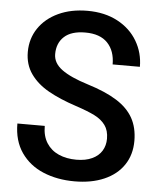

<svg xmlns="http://www.w3.org/2000/svg" viewBox="-54 -807 721 864"><g transform="rotate(5 306.5 -375.0)"><path d="M291.5 -328.6Q217.3 -353 165.8 -382.1Q114.3 -411.1 84.5 -453.1Q54.7 -495.1 54.7 -552.2Q54.7 -612.3 86.4 -659.4Q118.2 -706.5 175.3 -733.2Q232.4 -759.8 306.6 -759.8Q384.8 -759.8 442.9 -728.8Q501 -697.8 532 -645Q563 -592.3 563 -529.3H439.9Q439.9 -590.3 406 -626Q372.1 -661.6 305.2 -661.6Q242.2 -661.6 210.2 -632.3Q178.2 -603 178.2 -553.2Q178.2 -512.7 217.8 -483.6Q257.3 -454.6 335.9 -430.2Q418 -404.8 468.5 -373Q519 -341.3 543.2 -297.9Q567.4 -254.4 567.4 -194.8Q567.4 -132.3 536.4 -86.2Q505.4 -40 448.2 -15.1Q391.1 9.8 314.5 9.8Q236.3 9.8 173.3 -16.4Q110.4 -42.5 73.2 -95.9Q36.1 -149.4 36.1 -227.1H159.7Q159.7 -181.2 179.7 -149.9Q199.7 -118.7 234.6 -103.3Q269.5 -87.9 314.5 -87.9Q356 -87.9 385.3 -101.6Q414.6 -115.2 429.2 -139.2Q443.8 -163.1 443.8 -193.8Q443.8 -231 426.5 -254.9Q409.2 -278.8 377.7 -294.7Q346.2 -310.5 291.5 -328.6Z"/></g></svg>

Font: Mardoto Medium
Style: Regular
Weight: 500
Designer: Christian Robertson, Vahan Hovhannisyan
Foundry: Google
Version: Version 1.000